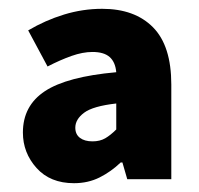

<svg xmlns="http://www.w3.org/2000/svg" viewBox="-20 -833 453 436"><path d="M148 -417Q94 -417 63 -451.5Q32 -486 32 -532Q32 -593 82 -626Q132 -659 244 -669Q242 -692 229 -703.5Q216 -715 190 -715Q168 -715 142.5 -706Q117 -697 88 -682L44 -764Q83 -787 125.5 -800Q168 -813 212 -813Q286 -813 327.5 -771Q369 -729 369 -641V-426H269L258 -464H254Q232 -443 206 -430Q180 -417 148 -417ZM190 -512Q207 -512 219 -519Q231 -526 244 -539V-598Q191 -592 171 -577Q151 -562 151 -543Q151 -528 161.5 -520Q172 -512 190 -512Z"/></svg>

Font: Noto Sans SC Black
Style: Regular
Weight: 900
Designer: Ryoko NISHIZUKA  (kana, bopomofo & ideographs); Paul D. Hunt (Latin, Greek & Cyrillic); Sandoll Communications , Soo-you
Foundry: Adobe
Version: Version 2.004-H2;hotconv 1.0.118;makeotfexe 2.5.65603